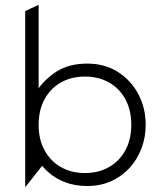

<svg xmlns="http://www.w3.org/2000/svg" viewBox="-20 -760 667 800"><path d="M344 15Q293 15 253 0Q213 -15 183 -41.2Q153 -67.5 132 -101L161 -133V-76L85 20V-714L141 -740V-367L132 -379Q163.5 -428.5 215.5 -461.8Q267.5 -495 344 -495Q416.5 -495 471.2 -460.2Q526 -425.5 556.5 -367.5Q587 -309.5 587 -240Q587 -188 569.5 -141.8Q552 -95.5 519.8 -60.2Q487.5 -25 443 -5Q398.5 15 344 15ZM334 -39Q390.5 -39 434 -63.8Q477.5 -88.5 502.2 -133.5Q527 -178.5 527 -240Q527 -301.5 502.2 -346.8Q477.5 -392 434 -416.5Q390.5 -441 334 -441Q277.5 -441 234 -416.5Q190.5 -392 165.8 -346.8Q141 -301.5 141 -240Q141 -178.5 165.8 -133.5Q190.5 -88.5 234 -63.8Q277.5 -39 334 -39Z"/></svg>

Font: Geologica-Sharp
Style: Regular
Weight: 100
Designer: Sindre Bremnes, Frode Helland
Foundry: Monokrom Skriftforlag AS
Version: Version 1.010;gftools[0.9.28]